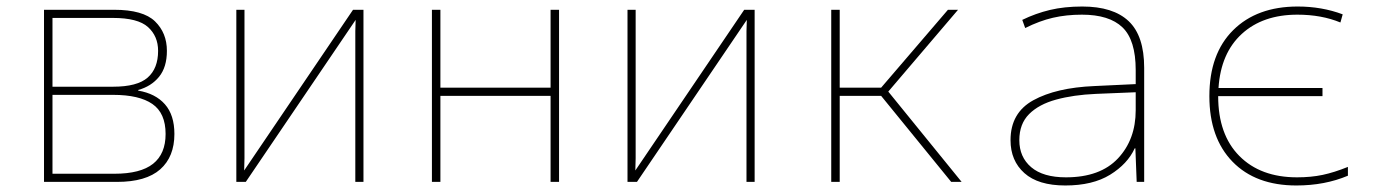

<svg xmlns="http://www.w3.org/2000/svg" viewBox="-20 -558 4240 589"><path d="M115 0V-528H330Q419 -528 455.5 -492.5Q492 -457 492 -402Q492 -352 468 -322.5Q444 -293 404 -282V-280Q457 -271 486 -238Q515 -205 515 -147Q515 -77 471.5 -38.5Q428 0 339 0ZM141 -292H327Q401 -292 433 -320Q465 -348 465 -402Q465 -447 434 -475Q403 -503 326 -503H141ZM141 -25H331Q411 -25 449.5 -55.5Q488 -86 488 -147Q488 -211 447.5 -239Q407 -267 327 -267H141Z M705 0V-528H730V-112Q730 -87 730 -72.5Q730 -58 729 -35L1063 -528H1095V0H1070V-429Q1070 -450 1070 -462.5Q1070 -475 1071 -497L734 0Z M1305 0V-528H1331V-289H1669V-528H1695V0H1669V-264H1331V0Z M1905 0V-528H1930V-112Q1930 -87 1930 -72.5Q1930 -58 1929 -35L2263 -528H2295V0H2270V-429Q2270 -450 2270 -462.5Q2270 -475 2271 -497L1934 0Z M2530 0V-528H2556V-289H2683L2888 -528H2919L2705 -277L2930 0H2898L2683 -264H2556V0Z M3248 11Q3165 11 3122.5 -27Q3080 -65 3080 -128Q3080 -212 3150 -250.5Q3220 -289 3337 -294L3464 -300V-343Q3464 -435 3423.5 -474Q3383 -513 3299 -513Q3251 -513 3210 -503.5Q3169 -494 3125 -472L3116 -497Q3157 -517 3201 -527.5Q3245 -538 3300 -538Q3395 -538 3442.5 -493Q3490 -448 3490 -350V0H3467L3463 -103H3461Q3439 -55 3385.5 -22Q3332 11 3248 11ZM3250 -14Q3355 -14 3409.5 -72Q3464 -130 3464 -220V-275L3342 -270Q3273 -267 3220 -252.5Q3167 -238 3137 -208Q3107 -178 3107 -128Q3107 -76 3143.5 -45Q3180 -14 3250 -14Z M3957 11Q3832 11 3761 -62Q3690 -135 3690 -263Q3690 -393 3763 -465.5Q3836 -538 3961 -538Q4035 -538 4099 -514L4092 -489Q4034 -513 3960 -513Q3854 -513 3789.5 -454Q3725 -395 3718 -288H4037V-263H3717Q3717 -145 3782 -79.5Q3847 -14 3959 -14Q4002 -14 4037.5 -21.5Q4073 -29 4115 -46V-19Q4044 11 3957 11Z"/></svg>

Font: Noto Sans Mono Thin
Style: Regular
Weight: 100
Designer: Monotype Design Team
Foundry: Monotype Imaging Inc.
Version: Version 2.014